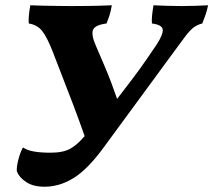

<svg xmlns="http://www.w3.org/2000/svg" viewBox="-20 -699 809 728"><path d="M149 9Q106 9 79.5 -8.5Q53 -26 44 -49Q42 -63 49 -91.5Q56 -120 67 -140Q83 -129 109 -124.5Q135 -120 171 -120Q220 -120 247 -135.5Q274 -151 301 -183Q280 -243 257.5 -302Q235 -361 214.5 -413.5Q194 -466 180 -503Q158 -559 139.5 -582Q121 -605 89 -610Q87 -636 95 -679Q111 -678 140.5 -677.5Q170 -677 200 -676.5Q230 -676 247 -676Q273 -676 317 -676.5Q361 -677 404 -679Q400 -655 394.5 -638.5Q389 -622 384 -610Q338 -604 332 -584Q326 -564 345 -522Q363 -480 376.5 -448.5Q390 -417 401 -388Q412 -359 424 -324Q452 -360 481.5 -399Q511 -438 535 -473Q559 -508 574 -530Q599 -569 597 -587Q595 -605 556 -610Q555 -622 556.5 -639Q558 -656 562 -679Q581 -678 612.5 -677Q644 -676 669 -676Q693 -676 722.5 -677Q752 -678 769 -679Q765 -659 759 -642Q753 -625 747 -610Q727 -605 712.5 -593.5Q698 -582 681 -559Q664 -536 636 -498L368 -133Q310 -55 257.5 -23Q205 9 149 9Z"/></svg>

Font: Vollkorn ExtraBold
Style: Italic
Weight: 800
Italic angle: -11°
Designer: Friedrich Althausen
Foundry: Friedrich Althausen
Version: Version 5.000; ttfautohint (v1.8.3)